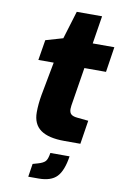

<svg xmlns="http://www.w3.org/2000/svg" viewBox="-99 -745 658 1023"><g transform="rotate(10 230.5 -234.0)"><path d="M114 -125Q114 -169 123 -220L157 -401H74L92 -511L185 -538L231 -689H368L344 -538H461L440 -401H323L294 -220Q288 -187 288 -174Q288 -154 298.5 -145Q309 -136 332 -134L392 -128L372 0H285Q199 0 156.5 -30.5Q114 -61 114 -125ZM140 150 168 142Q196 134 207 122Q218 110 223 76H327Q315 155 283.5 188Q252 221 185 221H129Z"/></g></svg>

Font: Exo ExtraBold
Style: Italic
Weight: 800
Italic angle: -9°
Designer: Natanael Gama
Foundry: Natanael Gama
Version: Version 1.500; ttfautohint (v1.6)